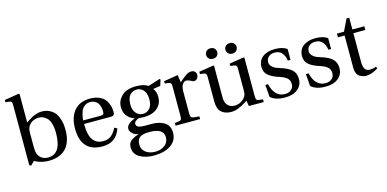

<svg xmlns="http://www.w3.org/2000/svg" viewBox="-86 -1247 4016 1994"><g transform="rotate(-15 1921.5 -250.0)"><path d="M184 -163Q184 -121 191 -100Q219 -23 301 -23Q445 -23 445 -250Q445 -311 431 -353.5Q417 -396 395 -415Q373 -434 354 -441Q335 -448 316 -448Q229 -448 194 -378Q184 -358 184 -321ZM20 -692V-717L177 -742L184 -736V-431Q187 -433 214.5 -450.5Q242 -468 257 -476Q272 -484 300.5 -493Q329 -502 356 -502Q407 -502 445 -481.5Q483 -461 502 -433.5Q521 -406 532.5 -368.5Q544 -331 546.5 -306Q549 -281 549 -256Q549 -182 529 -128.5Q509 -75 473.5 -45Q438 -15 395.5 -1.5Q353 12 300 12Q216 12 148 -27L108 12L90 4V-642Q90 -670 84 -678Q78 -686 58 -688Z M752 -301H941Q961 -301 968 -309Q975 -317 975 -333Q975 -347 973.5 -362Q972 -377 965.5 -397Q959 -417 948 -431.5Q937 -446 917 -456.5Q897 -467 871 -467Q835 -467 809 -447.5Q783 -428 772 -398.5Q761 -369 756.5 -345Q752 -321 752 -301ZM647 -241Q647 -359 705.5 -430.5Q764 -502 877 -502Q929 -502 968 -486.5Q1007 -471 1027.5 -449Q1048 -427 1060.5 -397Q1073 -367 1076 -345Q1079 -323 1079 -301Q1079 -263 1039 -263H751V-252Q751 -39 898 -39Q952 -39 985.5 -67Q1019 -95 1043 -145L1073 -129Q1025 12 878 12Q647 12 647 -241Z M1267 -334Q1267 -273 1296.5 -239.5Q1326 -206 1370 -206Q1415 -206 1443.5 -239.5Q1472 -273 1472 -334Q1472 -401 1442.5 -434Q1413 -467 1372 -467Q1327 -467 1297 -435Q1267 -403 1267 -334ZM1249 91Q1249 144 1288.5 175.5Q1328 207 1393 207Q1451 207 1493.5 176Q1536 145 1536 89Q1536 -7 1383 -7Q1310 -7 1280 16Q1249 40 1249 91ZM1154 96Q1154 71 1165 51Q1176 31 1196.5 18.5Q1217 6 1231.5 -0.5Q1246 -7 1269 -14V-16Q1234 -20 1207.5 -43.5Q1181 -67 1181 -94Q1181 -147 1273 -183V-185Q1231 -196 1198 -233Q1165 -270 1165 -334Q1165 -399 1216 -450.5Q1267 -502 1372 -502Q1455 -502 1501 -471L1629 -512L1637 -503L1617 -440L1538 -428Q1568 -398 1568 -334Q1568 -277 1536.5 -238.5Q1505 -200 1461.5 -185.5Q1418 -171 1366 -171Q1344 -171 1315 -174Q1298 -169 1281 -156.5Q1264 -144 1264 -125Q1264 -82 1347 -82H1427Q1514 -82 1567 -47Q1620 -12 1620 64Q1620 153 1541 201Q1473 242 1370 242Q1277 242 1215.5 205Q1154 168 1154 96Z M1664 0V-29Q1717 -33 1728 -41Q1739 -49 1739 -87V-402Q1739 -428 1733 -436Q1727 -444 1707 -447L1669 -452V-477L1821 -502L1833 -422Q1886 -468 1912.5 -485Q1939 -502 1965 -502Q1992 -502 2005 -487Q2018 -472 2018 -453Q2018 -430 2004 -413.5Q1990 -397 1972 -397Q1961 -397 1952 -402Q1912 -424 1890 -424Q1869 -424 1851 -398.5Q1833 -373 1833 -321V-87Q1833 -49 1847 -41Q1861 -33 1928 -29V0Z M2047 -452V-477L2204 -502L2211 -496V-156Q2211 -100 2238.5 -71Q2266 -42 2312 -42Q2351 -42 2384.5 -62.5Q2418 -83 2435 -117Q2443 -133 2443 -177V-402Q2443 -428 2437 -436Q2431 -444 2411 -447L2373 -452V-477L2530 -502L2537 -496V-87Q2537 -49 2548 -41Q2559 -33 2612 -29V0H2452L2442 -60Q2441 -59 2405 -37Q2369 -15 2333 -1.5Q2297 12 2259 12Q2196 12 2156.5 -23Q2117 -58 2117 -138V-402Q2117 -428 2111 -436Q2105 -444 2085 -447ZM2176 -587Q2160 -604 2160 -627Q2160 -650 2176 -666.5Q2192 -683 2220 -683Q2248 -683 2264 -666.5Q2280 -650 2280 -627Q2280 -604 2264 -587Q2248 -570 2220 -570Q2192 -570 2176 -587ZM2384 -587Q2368 -604 2368 -627Q2368 -650 2384 -666.5Q2400 -683 2428 -683Q2456 -683 2472 -666.5Q2488 -650 2488 -627Q2488 -604 2472 -587Q2456 -570 2428 -570Q2400 -570 2384 -587Z M2674 -167H2703Q2737 -23 2849 -23Q2889 -23 2915.5 -45.5Q2942 -68 2942 -106Q2942 -130 2932.5 -148.5Q2923 -167 2904.5 -179Q2886 -191 2871 -197.5Q2856 -204 2834 -211Q2763 -233 2723 -266Q2683 -299 2683 -356Q2683 -426 2732.5 -464Q2782 -502 2865 -502Q2947 -502 2994 -468V-351H2965Q2959 -401 2931 -434Q2903 -467 2853 -467Q2814 -467 2788.5 -445.5Q2763 -424 2763 -386Q2763 -360 2783.5 -340Q2804 -320 2822 -313Q2840 -306 2870 -296Q2952 -271 2989.5 -235Q3027 -199 3027 -136Q3027 -71 2977 -29.5Q2927 12 2840 12Q2738 12 2684 -36Z M3110 -167H3139Q3173 -23 3285 -23Q3325 -23 3351.5 -45.5Q3378 -68 3378 -106Q3378 -130 3368.5 -148.5Q3359 -167 3340.5 -179Q3322 -191 3307 -197.5Q3292 -204 3270 -211Q3199 -233 3159 -266Q3119 -299 3119 -356Q3119 -426 3168.5 -464Q3218 -502 3301 -502Q3383 -502 3430 -468V-351H3401Q3395 -401 3367 -434Q3339 -467 3289 -467Q3250 -467 3224.5 -445.5Q3199 -424 3199 -386Q3199 -360 3219.5 -340Q3240 -320 3258 -313Q3276 -306 3306 -296Q3388 -271 3425.5 -235Q3463 -199 3463 -136Q3463 -71 3413 -29.5Q3363 12 3276 12Q3174 12 3120 -36Z M3530 -450V-490H3606L3667 -616H3696V-490H3825V-450H3696V-140Q3696 -40 3762 -40Q3802 -40 3833 -53L3841 -32Q3770 12 3713 12Q3696 12 3680 8Q3664 4 3645 -6.5Q3626 -17 3614 -41.5Q3602 -66 3602 -102V-450Z"/></g></svg>

Font: Heuristica
Style: Regular
Weight: 400
Version: Version 1.0.1 ; ttfautohint (v1.4.1)